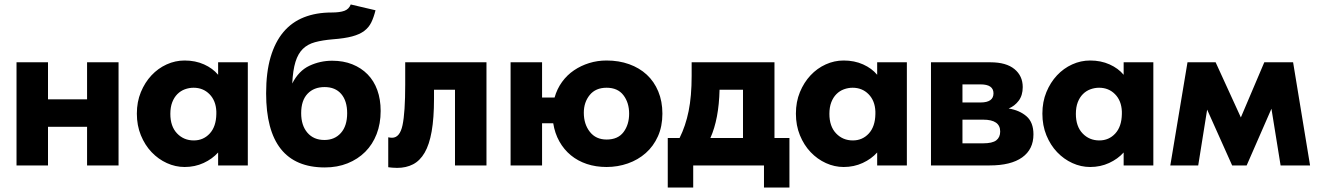

<svg xmlns="http://www.w3.org/2000/svg" viewBox="-20 -741 5910 860"><path d="M370 -173H195V0H54V-462H195V-296H370V-462H511V0H370Z M807 7Q766 7 727.5 -10.5Q689 -28 659 -59.5Q629 -91 611 -135Q593 -179 593 -232Q593 -285 611 -328.5Q629 -372 658.5 -403.5Q688 -435 726.5 -452.5Q765 -470 807 -470Q855 -470 894 -452.5Q933 -435 957 -406V-462H1090V0H957V-58Q931 -29 892 -11Q853 7 807 7ZM848 -112Q891 -112 919.5 -143Q948 -174 949 -230V-242Q947 -290 918.5 -319Q890 -348 847 -348Q827 -348 808 -341Q789 -334 774.5 -319.5Q760 -305 751.5 -283Q743 -261 743 -231Q743 -175 773 -143.5Q803 -112 848 -112Z M1435 9Q1172 9 1172 -323Q1172 -417 1192 -485Q1212 -553 1249.5 -597.5Q1287 -642 1341.5 -663.5Q1396 -685 1465 -685Q1502 -685 1522.5 -692.5Q1543 -700 1551 -721L1662 -695Q1654 -663 1643 -640.5Q1632 -618 1611.5 -602.5Q1591 -587 1557.5 -578Q1524 -569 1471 -565Q1424 -561 1391 -552Q1358 -543 1336.5 -522Q1315 -501 1303.5 -464Q1292 -427 1289 -367Q1318 -424 1366 -446.5Q1414 -469 1468 -469Q1518 -469 1558 -453Q1598 -437 1626.5 -408Q1655 -379 1670 -337.5Q1685 -296 1685 -244Q1685 -187 1667 -140.5Q1649 -94 1616 -61Q1583 -28 1537 -9.5Q1491 9 1435 9ZM1433 -114Q1479 -114 1507 -145.5Q1535 -177 1535 -234Q1535 -289 1508.5 -320Q1482 -351 1434 -351Q1386 -351 1357.5 -321Q1329 -291 1329 -234Q1329 -179 1357 -146.5Q1385 -114 1433 -114Z M1759 11Q1747 11 1736.5 10Q1726 9 1719 8V-126Q1729 -124 1736 -124Q1771 -124 1783 -180.5Q1795 -237 1795 -362V-462H2159V0H2018V-339H1924V-299Q1924 -212 1913.5 -152.5Q1903 -93 1882 -57Q1861 -21 1830 -5Q1799 11 1759 11Z M2267 -462H2408V-304H2464Q2475 -343 2497.5 -374Q2520 -405 2551 -426Q2582 -447 2619 -458.5Q2656 -470 2697 -470Q2752 -470 2798 -453.5Q2844 -437 2877 -406.5Q2910 -376 2928.5 -331.5Q2947 -287 2947 -232Q2947 -175 2927 -130.5Q2907 -86 2872.5 -55.5Q2838 -25 2792.5 -9Q2747 7 2697 7Q2649 7 2608.5 -6.5Q2568 -20 2537 -45.5Q2506 -71 2485.5 -107.5Q2465 -144 2458 -189H2408V0H2267ZM2697 -116Q2748 -116 2773 -149.5Q2798 -183 2798 -232Q2798 -281 2772.5 -314.5Q2747 -348 2697 -348Q2648 -348 2621.5 -315.5Q2595 -283 2595 -236Q2595 -185 2622 -150.5Q2649 -116 2697 -116Z M2971 -123H3024Q3051 -177 3064.5 -243.5Q3078 -310 3078 -401V-462H3449V-123H3516V99H3402V0H3085V99H2971ZM3203 -339Q3200 -208 3162 -123H3308V-339Z M3759 7Q3718 7 3679.5 -10.5Q3641 -28 3611 -59.5Q3581 -91 3563 -135Q3545 -179 3545 -232Q3545 -285 3563 -328.5Q3581 -372 3610.5 -403.5Q3640 -435 3678.5 -452.5Q3717 -470 3759 -470Q3807 -470 3846 -452.5Q3885 -435 3909 -406V-462H4042V0H3909V-58Q3883 -29 3844 -11Q3805 7 3759 7ZM3800 -112Q3843 -112 3871.5 -143Q3900 -174 3901 -230V-242Q3899 -290 3870.5 -319Q3842 -348 3799 -348Q3779 -348 3760 -341Q3741 -334 3726.5 -319.5Q3712 -305 3703.5 -283Q3695 -261 3695 -231Q3695 -175 3725 -143.5Q3755 -112 3800 -112Z M4150 -462H4416Q4487 -462 4524 -431.5Q4561 -401 4561 -351Q4561 -314 4543 -290Q4525 -266 4498 -255Q4547 -247 4578 -220Q4609 -193 4609 -139Q4609 -72 4558.5 -36Q4508 0 4413 0H4150ZM4291 -205V-99H4383Q4425 -99 4442.5 -112.5Q4460 -126 4460 -152Q4460 -205 4384 -205ZM4291 -363V-282H4372Q4430 -282 4430 -323Q4430 -363 4372 -363Z M4863 7Q4822 7 4783.5 -10.5Q4745 -28 4715 -59.5Q4685 -91 4667 -135Q4649 -179 4649 -232Q4649 -285 4667 -328.5Q4685 -372 4714.5 -403.5Q4744 -435 4782.5 -452.5Q4821 -470 4863 -470Q4911 -470 4950 -452.5Q4989 -435 5013 -406V-462H5146V0H5013V-58Q4987 -29 4948 -11Q4909 7 4863 7ZM4904 -112Q4947 -112 4975.5 -143Q5004 -174 5005 -230V-242Q5003 -290 4974.5 -319Q4946 -348 4903 -348Q4883 -348 4864 -341Q4845 -334 4830.5 -319.5Q4816 -305 4807.5 -283Q4799 -261 4799 -231Q4799 -175 4829 -143.5Q4859 -112 4904 -112Z M5299 -462H5425L5538 -215L5643 -462H5772L5848 0H5716L5675 -254L5564 0H5499L5387 -250L5347 0H5222Z"/></svg>

Font: Tilda Sans Extra Bold
Style: Regular
Weight: 800
Designer: ParaType Ltd
Foundry: ParaType Ltd
Version: Version 1.009